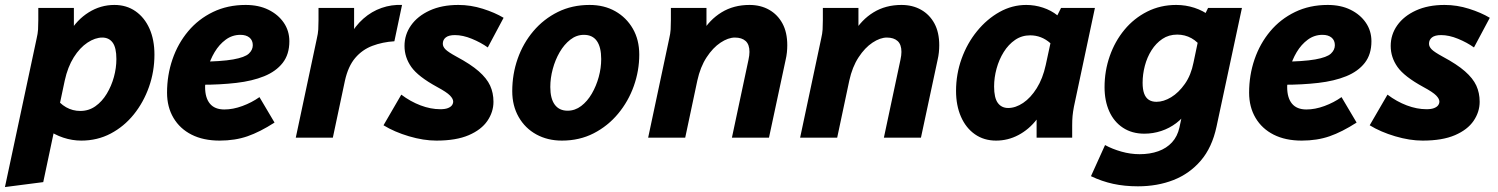

<svg xmlns="http://www.w3.org/2000/svg" viewBox="-57 -557 6062 777"><path d="M-37 200 91 -400Q96 -421 97 -437.5Q98 -454 98 -476V-525H242V-414L223 -424Q254 -477 302 -507Q350 -537 406 -537Q455 -537 491.5 -511.5Q528 -486 548 -441Q568 -396 568 -336Q568 -268 546 -205.5Q524 -143 484.5 -94Q445 -45 391 -16.5Q337 12 272 12Q235 12 199 0Q163 -12 133 -34L162 -169Q184 -138 210.5 -123Q237 -108 268 -108Q302 -108 329 -127Q356 -146 375 -177.5Q394 -209 404 -245.5Q414 -282 414 -318Q414 -364 399 -384.5Q384 -405 357 -405Q328 -405 297 -384.5Q266 -364 241.5 -325Q217 -286 205 -231L118 180Z M619 -182Q619 -253 641 -317Q663 -381 704.5 -430.5Q746 -480 805 -508.5Q864 -537 937 -537Q990 -537 1029.5 -517.5Q1069 -498 1091.5 -465Q1114 -432 1114 -390Q1114 -337 1087 -302.5Q1060 -268 1012 -248.5Q964 -229 899 -221.5Q834 -214 759 -214Q749 -214 740.5 -214.5Q732 -215 721 -215L735 -307Q737 -307 740.5 -307Q744 -307 746 -307Q839 -308 886.5 -316.5Q934 -325 950 -340Q966 -355 966 -374Q966 -394 952.5 -405Q939 -416 916 -416Q883 -416 856.5 -396.5Q830 -377 811.5 -346Q793 -315 783 -278Q773 -241 773 -205Q773 -161 792.5 -137.5Q812 -114 851 -114Q886 -114 924 -128Q962 -142 993 -164L1054 -61Q995 -23 944.5 -5.5Q894 12 832 12Q766 12 718.5 -12Q671 -36 645 -80Q619 -124 619 -182Z M1140 0 1225 -400Q1230 -421 1231 -437.5Q1232 -454 1232 -476V-525H1376V-399L1357 -409Q1380 -452 1413.5 -481.5Q1447 -511 1487.5 -525Q1528 -539 1570 -537L1539 -390Q1491 -387 1450 -371.5Q1409 -356 1380.5 -322.5Q1352 -289 1339 -231L1290 0Z M1495 -50 1567 -174Q1604 -146 1645 -130.5Q1686 -115 1725 -115Q1744 -115 1755.5 -119.5Q1767 -124 1772 -131Q1777 -138 1777 -146Q1777 -157 1764 -170.5Q1751 -184 1712 -205Q1635 -247 1607.5 -286Q1580 -325 1580 -371Q1580 -417 1606.5 -454.5Q1633 -492 1682 -514.5Q1731 -537 1798 -537Q1848 -537 1897 -521.5Q1946 -506 1981 -485L1917 -365Q1889 -385 1852.5 -400Q1816 -415 1784 -415Q1759 -415 1747 -405.5Q1735 -396 1735 -380Q1735 -368 1746 -357Q1757 -346 1790 -328Q1848 -297 1880.5 -268.5Q1913 -240 1926.5 -210.5Q1940 -181 1940 -145Q1940 -104 1915.5 -68Q1891 -32 1840 -10Q1789 12 1709 12Q1657 12 1598 -5.5Q1539 -23 1495 -50Z M2016 -188Q2016 -257 2038 -319.5Q2060 -382 2101.5 -431Q2143 -480 2200.5 -508.5Q2258 -537 2329 -537Q2388 -537 2433 -511.5Q2478 -486 2504 -441Q2530 -396 2530 -336Q2530 -271 2508 -209Q2486 -147 2444.5 -97Q2403 -47 2345.5 -17.5Q2288 12 2217 12Q2159 12 2113.5 -13Q2068 -38 2042 -83.5Q2016 -129 2016 -188ZM2170 -205Q2170 -158 2188 -133.5Q2206 -109 2240 -109Q2270 -109 2295 -128Q2320 -147 2338 -178Q2356 -209 2366 -245.5Q2376 -282 2376 -318Q2376 -366 2358.5 -391Q2341 -416 2306 -416Q2276 -416 2251 -396.5Q2226 -377 2208 -346Q2190 -315 2180 -278Q2170 -241 2170 -205Z M2566 0 2651 -400Q2656 -421 2657 -437.5Q2658 -454 2658 -476V-525H2802V-414L2783 -424Q2814 -477 2863 -507Q2912 -537 2976 -537Q3021 -537 3055.5 -517.5Q3090 -498 3109.5 -462Q3129 -426 3129 -374Q3129 -360 3127.5 -345Q3126 -330 3122 -313L3055 0H2905L2972 -315Q2974 -324 2975 -332Q2976 -340 2976 -347Q2976 -377 2960.5 -391Q2945 -405 2917 -405Q2890 -405 2859 -384.5Q2828 -364 2802.5 -325Q2777 -286 2765 -231L2716 0Z M3181 0 3266 -400Q3271 -421 3272 -437.5Q3273 -454 3273 -476V-525H3417V-414L3398 -424Q3429 -477 3478 -507Q3527 -537 3591 -537Q3636 -537 3670.5 -517.5Q3705 -498 3724.5 -462Q3744 -426 3744 -374Q3744 -360 3742.5 -345Q3741 -330 3737 -313L3670 0H3520L3587 -315Q3589 -324 3590 -332Q3591 -340 3591 -347Q3591 -377 3575.5 -391Q3560 -405 3532 -405Q3505 -405 3474 -384.5Q3443 -364 3417.5 -325Q3392 -286 3380 -231L3331 0Z M3812 -189Q3812 -257 3834.5 -319.5Q3857 -382 3897 -431Q3937 -480 3988 -508.5Q4039 -537 4096 -537Q4131 -537 4164 -526Q4197 -515 4222 -495L4237 -525H4374L4289 -125Q4285 -104 4283.5 -87.5Q4282 -71 4282 -49V0H4138V-73Q4107 -33 4064.5 -10.5Q4022 12 3974 12Q3925 12 3888.5 -13.5Q3852 -39 3832 -84.5Q3812 -130 3812 -189ZM3966 -207Q3966 -161 3981 -140.5Q3996 -120 4023 -120Q4053 -120 4083.5 -140.5Q4114 -161 4138.5 -200Q4163 -239 4175 -294L4194 -382Q4176 -398 4155.5 -406Q4135 -414 4112 -414Q4078 -414 4051 -395.5Q4024 -377 4005 -346.5Q3986 -316 3976 -279.5Q3966 -243 3966 -207Z M4358 156 4415 30Q4444 46 4481 56.5Q4518 67 4555 67Q4597 67 4630.5 55Q4664 43 4686 19Q4708 -5 4716 -41L4733 -121L4752 -111Q4732 -81 4704 -59.5Q4676 -38 4642.5 -27Q4609 -16 4574 -16Q4524 -16 4487.5 -40Q4451 -64 4432 -106.5Q4413 -149 4413 -204Q4413 -270 4434 -330Q4455 -390 4493.5 -436.5Q4532 -483 4585.5 -510Q4639 -537 4703 -537Q4741 -537 4776.5 -525.5Q4812 -514 4842 -491L4813 -356Q4791 -388 4764.5 -402.5Q4738 -417 4707 -417Q4673 -417 4647 -399.5Q4621 -382 4603 -353.5Q4585 -325 4576 -290.5Q4567 -256 4567 -222Q4567 -196 4573 -179Q4579 -162 4591.5 -153.5Q4604 -145 4623 -145Q4652 -145 4682.5 -163.5Q4713 -182 4738 -217.5Q4763 -253 4773 -304L4810 -480L4832 -525H4969L4866 -44Q4848 40 4802.5 93Q4757 146 4692 171.5Q4627 197 4548 197Q4494 197 4448 187Q4402 177 4358 156Z M4998 -182Q4998 -253 5020 -317Q5042 -381 5083.5 -430.5Q5125 -480 5184 -508.5Q5243 -537 5316 -537Q5369 -537 5408.5 -517.5Q5448 -498 5470.5 -465Q5493 -432 5493 -390Q5493 -337 5466 -302.5Q5439 -268 5391 -248.5Q5343 -229 5278 -221.5Q5213 -214 5138 -214Q5128 -214 5119.5 -214.5Q5111 -215 5100 -215L5114 -307Q5116 -307 5119.5 -307Q5123 -307 5125 -307Q5218 -308 5265.5 -316.5Q5313 -325 5329 -340Q5345 -355 5345 -374Q5345 -394 5331.5 -405Q5318 -416 5295 -416Q5262 -416 5235.5 -396.5Q5209 -377 5190.5 -346Q5172 -315 5162 -278Q5152 -241 5152 -205Q5152 -161 5171.5 -137.5Q5191 -114 5230 -114Q5265 -114 5303 -128Q5341 -142 5372 -164L5433 -61Q5374 -23 5323.5 -5.5Q5273 12 5211 12Q5145 12 5097.5 -12Q5050 -36 5024 -80Q4998 -124 4998 -182Z M5486 -50 5558 -174Q5595 -146 5636 -130.5Q5677 -115 5716 -115Q5735 -115 5746.5 -119.5Q5758 -124 5763 -131Q5768 -138 5768 -146Q5768 -157 5755 -170.5Q5742 -184 5703 -205Q5626 -247 5598.5 -286Q5571 -325 5571 -371Q5571 -417 5597.5 -454.5Q5624 -492 5673 -514.5Q5722 -537 5789 -537Q5839 -537 5888 -521.5Q5937 -506 5972 -485L5908 -365Q5880 -385 5843.5 -400Q5807 -415 5775 -415Q5750 -415 5738 -405.5Q5726 -396 5726 -380Q5726 -368 5737 -357Q5748 -346 5781 -328Q5839 -297 5871.5 -268.5Q5904 -240 5917.5 -210.5Q5931 -181 5931 -145Q5931 -104 5906.5 -68Q5882 -32 5831 -10Q5780 12 5700 12Q5648 12 5589 -5.5Q5530 -23 5486 -50Z"/></svg>

Font: Radio Canada
Style: Italic
Weight: 400
Italic angle: -12°
Designer: Charles Daoud, Etienne Aubert Bonn, Alexandre Saumier Demers, Jacques Le Bailly
Foundry: Radio-Canada
Version: Version 2.104;gftools[0.9.28.dev5+ged2979d]